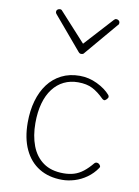

<svg xmlns="http://www.w3.org/2000/svg" viewBox="-93 -898 710 979"><g transform="rotate(10 261.5 -408.5)"><path d="M298 19Q229 19 179 -11.5Q129 -42 102 -100Q75 -158 75 -239Q75 -300 89.5 -351Q104 -402 132 -439.5Q160 -477 201.5 -498Q243 -519 296 -519Q343 -519 386.5 -498Q430 -477 455 -448Q459 -443 458.5 -437.5Q458 -432 450 -424Q443 -417 437.5 -418.5Q432 -420 428 -424Q398 -454 368 -469.5Q338 -485 293 -485Q253 -485 220 -469Q187 -453 163 -421.5Q139 -390 126.5 -345Q114 -300 114 -243Q114 -177 133.5 -125.5Q153 -74 194 -44.5Q235 -15 299 -15Q329 -15 353.5 -22.5Q378 -30 400.5 -47.5Q423 -65 446 -93Q451 -98 457 -98Q463 -98 469 -94Q474 -90 476.5 -84.5Q479 -79 475 -74Q454 -43 424.5 -22Q395 -1 362 9Q329 19 298 19ZM429 -836Q436 -836 441.5 -831.5Q447 -827 447 -819Q447 -816 446 -813Q445 -810 442 -808L299 -639Q295 -633 291 -631.5Q287 -630 283 -630Q279 -630 275.5 -631.5Q272 -633 267 -639L124 -808Q122 -810 120.5 -813Q119 -816 119 -819Q119 -827 124.5 -831.5Q130 -836 137 -836Q141 -836 144 -834.5Q147 -833 149 -830L283 -683L417 -830Q420 -833 422.5 -834.5Q425 -836 429 -836Z"/></g></svg>

Font: Playwrite CL Thin
Style: Regular
Weight: 100
Designer: Veronika Burian, José Scaglione
Foundry: TypeTogether
Version: Version 1.002